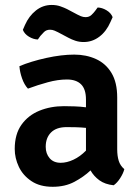

<svg xmlns="http://www.w3.org/2000/svg" viewBox="-20 -722 550 756"><path d="M38 -135.5Q38 -193.5 64.5 -230.8Q91 -268 135 -286Q179 -304 232 -304Q250 -304 273 -303.2Q296 -302.5 318.5 -299.5V-330Q318.5 -371 299.2 -390Q280 -409 243.5 -409Q208 -409 168.5 -398.2Q129 -387.5 90 -373Q75.5 -388.5 66.8 -413.5Q58 -438.5 56.5 -461.5Q102 -480.5 162.2 -493.8Q222.5 -507 272.5 -507Q319.5 -507 358 -489.5Q396.5 -472 419 -434.8Q441.5 -397.5 441.5 -338V-134Q441.5 -108 447.5 -88.8Q453.5 -69.5 469.5 -56Q465.5 -39.5 453.2 -20.5Q441 -1.5 427.5 7.5Q393.5 4 371.2 -12.2Q349 -28.5 336.5 -51Q309.5 -25.5 272.8 -6Q236 13.5 187.5 13.5Q137 13.5 103.8 -8.8Q70.5 -31 54.2 -65.2Q38 -99.5 38 -135.5ZM160 -144Q160 -117 175.5 -99Q191 -81 219 -81Q243 -81 269.2 -93.2Q295.5 -105.5 318.5 -129V-218.5Q299 -220.5 279 -221Q259 -221.5 242.5 -221.5Q202 -221.5 181 -200.5Q160 -179.5 160 -144ZM208.5 -595Q204 -597.5 195.2 -601.2Q186.5 -605 177 -605Q162.5 -605 153.2 -595.8Q144 -586.5 139 -580.5L129 -566.5Q111.5 -567 94 -577.5Q76.5 -588 70 -604.5L78.5 -624Q94 -659 121.5 -680.8Q149 -702.5 183.5 -702.5Q202.5 -702.5 218 -697Q233.5 -691.5 243.5 -686.5L285 -664.5Q289.5 -662 298.5 -658.2Q307.5 -654.5 317 -654.5Q331 -654.5 340 -663Q349 -671.5 354.5 -679L364.5 -692.5Q382 -692 399.5 -681.5Q417 -671 423.5 -654.5L415 -635.5Q399 -598.5 371.2 -577.5Q343.5 -556.5 309.5 -556.5Q292 -556.5 277 -561.5Q262 -566.5 250 -573Z"/></svg>

Font: Signika Negative SemiBold
Style: Regular
Weight: 600
Designer: Anna Giedryś
Foundry: Anna Giedryś
Version: Version 2.000; ttfautohint (v1.8.3) -l 8 -r 50 -G 200 -x 9 -